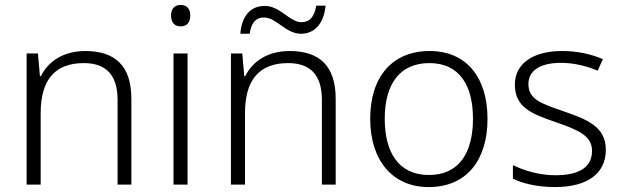

<svg xmlns="http://www.w3.org/2000/svg" viewBox="-20 -749 2524 779"><path d="M326 -542C236 -542 175 -499 146 -440H142L134 -532H88V0H145V-290C145 -425 203 -493 320 -493C409 -493 457 -446 457 -344V0H513V-348C513 -482 447 -542 326 -542Z M713 -729C688 -729 674 -713 674 -686C674 -658 688 -642 713 -642C738 -642 752 -658 752 -686C752 -713 738 -729 713 -729ZM741 -532H684V0H741Z M955 -612H993C1000 -662 1022 -678 1051 -678C1102 -678 1139 -612 1201 -612C1257 -612 1294 -654 1301 -726H1263C1255 -676 1233 -659 1203 -659C1155 -659 1117 -725 1054 -725C997 -725 961 -685 955 -612ZM1155 -542C1065 -542 1004 -499 975 -440H971L963 -532H917V0H974V-290C974 -425 1032 -493 1149 -493C1238 -493 1286 -446 1286 -344V0H1342V-348C1342 -482 1276 -542 1155 -542Z M1958 -267C1958 -432 1875 -542 1723 -542C1573 -542 1482 -439 1482 -267C1482 -99 1572 10 1719 10C1874 10 1958 -100 1958 -267ZM1541 -267C1541 -408 1602 -493 1722 -493C1847 -493 1899 -399 1899 -267C1899 -131 1844 -39 1720 -39C1598 -39 1541 -130 1541 -267Z M2438 -141C2438 -235 2363 -264 2268 -297C2176 -329 2124 -345 2124 -408C2124 -464 2173 -494 2257 -494C2310 -494 2364 -480 2405 -462L2426 -509C2380 -529 2324 -542 2260 -542C2144 -542 2069 -492 2069 -406C2069 -313 2137 -287 2236 -253C2332 -220 2382 -196 2382 -137C2382 -76 2338 -38 2233 -38C2170 -38 2108 -56 2061 -79V-24C2100 -5 2158 10 2232 10C2363 10 2438 -45 2438 -141Z"/></svg>

Font: Noto Sans Kannada Light
Style: Regular
Weight: 300
Designer: Jelle Bosma - Monotype Design Team
Foundry: Monotype Imaging Inc.
Version: Version 2.005